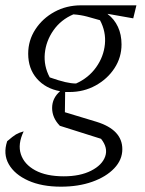

<svg xmlns="http://www.w3.org/2000/svg" viewBox="-47 -501 547 722"><path d="M214 -155Q206 -155 198 -155L197 -79L316 -43Q413 -13 413 60Q413 100 382.5 132Q352 164 300 182.5Q248 201 182 201Q110 201 59 178Q8 155 -14 116.5Q-36 78 -20 30Q2 11 13 4.5Q24 -2 42 -7Q19 41 31.5 79Q44 117 85.5 139.5Q127 162 193 162Q254 162 295.5 141Q337 120 348.5 87.5Q360 55 333 21L178 -28Q149 -58 149 -95Q149 -132 179 -158Q124 -168 91.5 -205.5Q59 -243 59 -299Q59 -349 86 -390.5Q113 -432 158 -456.5Q203 -481 258 -481H466L454 -432L358 -449V-448Q383 -429 396.5 -400Q410 -371 410 -334Q410 -285 383.5 -244.5Q357 -204 312.5 -179.5Q268 -155 214 -155ZM239 -187Q286 -208 314.5 -248Q343 -288 347.5 -335Q352 -382 329 -425Q305 -432 281 -438.5Q257 -445 229 -447Q182 -427 154 -387Q126 -347 121.5 -300Q117 -253 140 -210Q174 -198 197.5 -192.5Q221 -187 239 -187Z"/></svg>

Font: Piazzolla Light
Style: Italic
Weight: 300
Italic angle: -11.3°
Designer: Juan Pablo del Peral
Foundry: Huerta Tipografica
Version: Version 1.330